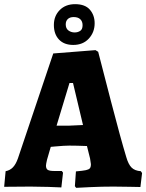

<svg xmlns="http://www.w3.org/2000/svg" viewBox="-28 -896 703 923"><path d="M332 -1 337 -72Q371 -75 385 -78Q399 -81 404 -87Q409 -93 409 -107Q409 -110 405 -134L390 -194Q338 -196 305 -196Q282 -196 238 -192L216 -190L198 -128Q193 -106 193 -100Q193 -85 201.5 -79.5Q210 -74 233 -74H269L275 -66L267 5Q252 4 204.5 2.5Q157 1 118 1L-8 2L-1 -73Q20 -77 34 -91.5Q48 -106 58 -134L228 -639L431 -655L444 -647Q459 -588 505.5 -409Q552 -230 579 -141Q589 -106 604.5 -90.5Q620 -75 649 -73L655 -64L647 3Q633 3 595.5 2Q558 1 517 1Q461 1 407 3.5Q353 6 338 7ZM306 -292Q311 -292 371 -295L323 -497H306L244 -292ZM231 -776Q231 -819 259 -847.5Q287 -876 333 -876Q381 -876 404 -849.5Q427 -823 427 -784Q427 -741 399 -710.5Q371 -680 324 -680Q280 -680 255.5 -706Q231 -732 231 -776ZM369 -775Q369 -793 358 -803.5Q347 -814 326 -814Q308 -814 298 -804.5Q288 -795 288 -779Q288 -759 301 -749.5Q314 -740 331 -740Q346 -740 357.5 -747.5Q369 -755 369 -775Z"/></svg>

Font: Alegreya ExtraBold
Style: Regular
Weight: 800
Designer: Juan Pablo del Peral
Foundry: Huerta Tipografica
Version: Version 2.007; ttfautohint (v1.6)